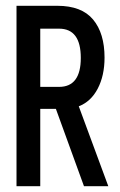

<svg xmlns="http://www.w3.org/2000/svg" viewBox="-20 -643 415 663"><path d="M37 0V-623H178Q262 -623 301.5 -575.5Q341 -528 341 -444Q341 -382 317.5 -337Q294 -292 252 -276L354 0H270L173 -267H119V0ZM119 -343H184Q259 -343 259 -443Q259 -544 184 -544H119Z"/></svg>

Font: Inconsolata Condensed SemiBold
Style: Regular
Weight: 600
Width: 3
Monospace: yes
Designer: Raph Levien, Cyreal, Brenton Simpson
Foundry: Raph Levien, Cyreal, Google
Version: Version 3.100; ttfautohint (v1.8.4.7-5d5b)